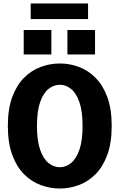

<svg xmlns="http://www.w3.org/2000/svg" viewBox="-20 -1070 690 1101"><path d="M323.5 11Q267 11 213.5 -8.8Q160 -28.5 117.5 -71.2Q75 -114 50 -182.5Q25 -251 25 -348Q25 -445 50 -513Q75 -581 117.5 -623.8Q160 -666.5 213.5 -686.2Q267 -706 323.5 -706Q379.5 -706 432.5 -686.2Q485.5 -666.5 528 -623.8Q570.5 -581 595.5 -513Q620.5 -445 620.5 -348Q620.5 -251 595.5 -182.5Q570.5 -114 528 -71.2Q485.5 -28.5 432.5 -8.8Q379.5 11 323.5 11ZM323.5 -111Q357.5 -111 387.2 -135Q417 -159 435.2 -211Q453.5 -263 453.5 -348Q453.5 -432.5 435.2 -484.5Q417 -536.5 387.2 -560.2Q357.5 -584 323.5 -584Q288.5 -584 258.5 -560.2Q228.5 -536.5 210.2 -484.5Q192 -432.5 192 -348Q192 -263 210.2 -211Q228.5 -159 258.5 -135Q288.5 -111 323.5 -111ZM116 -898H274.5V-757.5H116ZM366.5 -898H525V-757.5H366.5ZM156 -960.5V-1050H485V-960.5Z"/></svg>

Font: Trispace
Style: Bold
Weight: 700
Designer: Tyler Finck
Foundry: Etcetera Type Company
Version: Version 1.210; ttfautohint (v1.8.3)